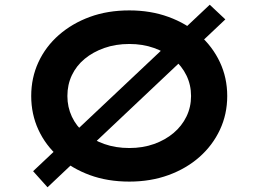

<svg xmlns="http://www.w3.org/2000/svg" viewBox="-20 -758 1094 812"><path d="M181 34 120 -34 867 -738 933 -676ZM527 10Q435 10 360 -17.5Q285 -45 229 -94Q173 -143 142.5 -209Q112 -275 112 -352Q112 -429 142.5 -495Q173 -561 229 -610Q285 -659 360 -686.5Q435 -714 527 -714Q617 -714 692.5 -686.5Q768 -659 823.5 -610Q879 -561 910 -495Q941 -429 941 -352Q941 -275 910 -209Q879 -143 823.5 -94Q768 -45 692.5 -17.5Q617 10 527 10ZM527 -132Q584 -132 631.5 -149Q679 -166 714 -195.5Q749 -225 768.5 -265Q788 -305 788 -352Q788 -399 768.5 -439Q749 -479 714 -508.5Q679 -538 631.5 -555Q584 -572 527 -572Q469 -572 421 -555Q373 -538 338 -509Q303 -480 284 -440Q265 -400 265 -352Q265 -305 284 -264.5Q303 -224 338 -195Q373 -166 421 -149Q469 -132 527 -132Z"/></svg>

Font: Lexend Peta SemiBold
Style: Regular
Weight: 600
Designer: Bonnie Shaver-Troup, Thomas Jockin
Foundry: Lexend
Version: Version 1.007